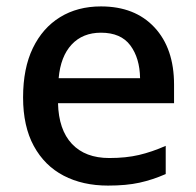

<svg xmlns="http://www.w3.org/2000/svg" viewBox="-20 -569 612 599"><path d="M295 -549Q401 -549 462 -483.5Q523 -418 523 -305V-247H161Q163 -164 204.5 -120Q246 -76 321 -76Q373 -76 413.5 -85.5Q454 -95 497 -114V-26Q456 -8 415 1Q374 10 317 10Q238 10 178.5 -21Q119 -52 85.5 -113.5Q52 -175 52 -265Q52 -356 82.5 -419Q113 -482 167.5 -515.5Q222 -549 295 -549ZM295 -467Q238 -467 203.5 -430Q169 -393 163 -325H417Q416 -388 386.5 -427.5Q357 -467 295 -467Z"/></svg>

Font: Noto Sans Bengali Medium
Style: Regular
Weight: 500
Designer: Jelle Bosma - Monotype Design Team
Foundry: Monotype Imaging Inc.
Version: Version 2.003; ttfautohint (v1.8.4.7-5d5b)